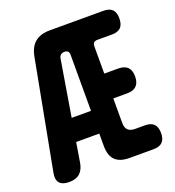

<svg xmlns="http://www.w3.org/2000/svg" viewBox="-134 -836 868 952"><g transform="rotate(-20 300.0 -360.0)"><path d="M291 -100V-165H169L152 -61Q146 -26 126 -8Q106 10 70 10Q34 10 19 -7.5Q4 -25 11 -60L119 -632Q128 -682 157 -706Q186 -730 237 -730H518Q550 -730 565 -715Q580 -700 580 -668Q580 -636 565 -620.5Q550 -605 518 -605H441Q429 -605 422.5 -599Q416 -593 416 -580V-436H489Q522 -436 538.5 -420Q555 -404 555 -371Q555 -338 538.5 -321.5Q522 -305 489 -305H416V-176Q416 -150 428.5 -138Q441 -126 466 -126H517Q549 -126 564.5 -110.5Q580 -95 580 -63Q580 -31 564.5 -15.5Q549 0 517 0H391Q340 0 315.5 -24.5Q291 -49 291 -100ZM291 -285V-581Q291 -593 285 -599Q279 -605 267 -605Q255 -605 247.5 -599Q240 -593 238 -581L189 -285Z"/></g></svg>

Font: Maple Mono NL ExtraBold
Style: Regular
Weight: 800
Monospace: yes
Designer: subframe7536
Version: Version 7.000